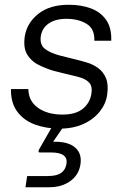

<svg xmlns="http://www.w3.org/2000/svg" viewBox="-20 -528 535 806"><path d="M230 12Q173 12 126 -5.5Q79 -23 52 -60Q25 -97 26 -154H99Q100 -103 140 -75Q180 -47 242 -47Q299 -47 329 -72.5Q359 -98 364 -137Q368 -165 356 -179Q344 -193 324.5 -200Q305 -207 285 -211Q263 -216 243.5 -221Q224 -226 204 -231Q174 -240 143 -255Q112 -270 94.5 -298.5Q77 -327 84 -375Q93 -432 141 -470Q189 -508 269 -508Q320 -508 361 -493Q402 -478 425.5 -444.5Q449 -411 447 -357H376Q378 -407 343.5 -428Q309 -449 259 -449Q213 -449 184.5 -429.5Q156 -410 151 -374Q147 -340 168.5 -323Q190 -306 231 -295Q250 -290 269 -285.5Q288 -281 303 -277Q324 -272 348 -264.5Q372 -257 393 -241.5Q414 -226 425 -199.5Q436 -173 430 -131Q425 -93 399 -60Q373 -27 330 -7.5Q287 12 230 12ZM87 258 94 211H180Q218 211 236.5 198Q255 185 259 160Q267 112 194 112H147Q141 112 142 106Q142 103 143 101L205 -7H254L203 67H212Q267 67 295.5 91.5Q324 116 318 160Q312 205 276 231.5Q240 258 187 258Z"/></svg>

Font: Host Grotesk Light
Style: Italic
Weight: 300
Italic angle: -8°
Designer: Doğukan Karapınar based on Poppins by Indian Type Foundry, Jonny Pinhorn
Foundry: Element Type
Version: Version 1.001; ttfautohint (v1.8.4.7-5d5b)